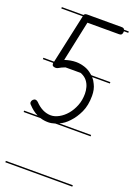

<svg xmlns="http://www.w3.org/2000/svg" viewBox="-150 -610 639 908"><g transform="rotate(20 169.0 -155.5)"><path d="M337 -535H315V-533Q315 -514 299 -514H139L96 -311Q126 -321 153 -321Q174 -321 196 -314Q218 -307 236 -291Q239 -289 241 -287H337V-280H248Q259 -268 266 -252Q278 -229 278 -196Q278 -148 262 -113.5Q246 -79 223 -55Q202 -32 177 -21H337V-14H160Q141 -8 125 -8Q104 -8 85 -14H0V-21H68Q43 -33 21 -57Q15 -62 15 -69Q15 -76 20.5 -82Q26 -88 33 -88Q39 -88 46 -82Q83 -43 126 -43Q145 -43 166 -54.5Q187 -66 204 -86Q221 -106 232 -133.5Q243 -161 243 -194Q243 -210 238.5 -226.5Q234 -243 223.5 -256.5Q213 -270 195 -278L190 -280H114Q97 -274 80 -264Q75 -262 70 -262Q52 -262 52 -276V-280H0V-287H54L108 -535H0V-542H109Q113 -550 125 -550H299Q310 -550 313 -542H337ZM337 239H0V232H337Z"/></g></svg>

Font: Gruenewald VA 1. Klasse
Style: Regular
Weight: 400
Designer: Peter Wiegel
Foundry: Peter Wiegel, nach dem Schriftentwurf von Dr. H. Gr¸newald
Version: Version 0.007